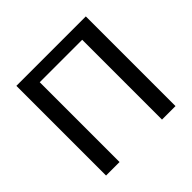

<svg xmlns="http://www.w3.org/2000/svg" viewBox="-169 -868 1046 1046"><g transform="rotate(-45 354.0 -345.5)"><path d="M86 0V-691H621V0H517V-615H190V0Z"/></g></svg>

Font: KaTeX_SansSerif
Style: Regular
Weight: 400
Version: Version 1.1; ttfautohint (v1.3)